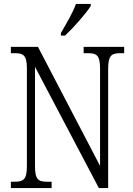

<svg xmlns="http://www.w3.org/2000/svg" viewBox="-20 -951 675 971"><path d="M288 -784V-771H309C354 -813 418 -886 439 -921V-931H364C348 -886 317 -834 288 -784ZM35 0H241V-32H219C174 -32 157 -42 157 -111V-613L480 0H527V-603C527 -672 545 -682 589 -682H608V-714H403V-682H425C468 -682 486 -672 486 -605V-112L172 -714H35V-682H55C98 -682 116 -672 116 -605V-111C116 -42 98 -32 53 -32H35Z"/></svg>

Font: Noto Serif Hebrew Condensed Light
Style: Regular
Weight: 300
Width: 3
Designer: Monotype Design Team
Foundry: Monotype Imaging Inc.
Version: Version 2.004